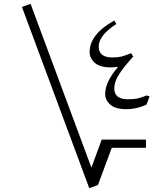

<svg xmlns="http://www.w3.org/2000/svg" viewBox="-20 -809 875 1000"><path d="M94.2 -772.9 139.2 -789.1 456.1 64 509.8 -82H740.2V-39.1H562L490.2 154.8L444.8 170.9ZM446.8 -538.1Q446.8 -630.4 575.2 -702.1L585.9 -684.1Q494.1 -625 494.1 -565.9Q494.1 -509.8 565.9 -509.8Q594.2 -509.8 612.8 -514.4Q631.3 -519 663.1 -532.2L673.8 -514.2Q624.5 -460.4 599.9 -421.6Q575.2 -382.8 575.2 -348.1Q575.2 -292 647 -292Q676.8 -292 696 -296.1Q715.3 -300.3 744.1 -312L758.8 -306.2L743.2 -264.2Q691.4 -240.2 638.2 -240.2Q581.5 -240.2 554.7 -263.9Q527.8 -287.6 527.8 -319.8Q527.8 -382.8 595.2 -460.9Q577.1 -458 557.1 -458Q500.5 -458 473.6 -481.9Q446.8 -505.9 446.8 -538.1Z"/></svg>

Font: Dihjauti S
Style: Regular
Weight: 400
Designer: T. Christopher White
Version: Version 3.0.0